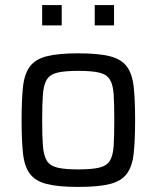

<svg xmlns="http://www.w3.org/2000/svg" viewBox="-20 -728 617 756"><path d="M288 8Q209 8 164 -3.5Q119 -15 97.5 -44Q76 -73 70.5 -124.5Q65 -176 65 -255Q65 -334 70.5 -385.5Q76 -437 97.5 -466Q119 -495 164 -506.5Q209 -518 288 -518Q368 -518 413 -506.5Q458 -495 479.5 -466Q501 -437 506.5 -385.5Q512 -334 512 -255Q512 -176 506.5 -124.5Q501 -73 479.5 -44Q458 -15 413 -3.5Q368 8 288 8ZM288 -61Q342 -61 371 -68Q400 -75 412.5 -95Q425 -115 427.5 -153.5Q430 -192 430 -255Q430 -318 427.5 -356.5Q425 -395 412.5 -415Q400 -435 371 -442Q342 -449 288 -449Q235 -449 206 -442Q177 -435 164.5 -415Q152 -395 149 -356.5Q146 -318 146 -255Q146 -192 149 -153.5Q152 -115 164.5 -95Q177 -75 206 -68Q235 -61 288 -61ZM146 -628V-708H223V-628ZM353 -628V-708H429V-628Z"/></svg>

Font: Saira
Style: Regular
Weight: 400
Designer: Hector Gatti with collaboration of the Omnibus-Type team
Foundry: Omnibus-Type
Version: Version 1.100; ttfautohint (v1.8.3)